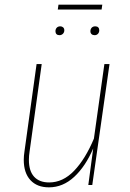

<svg xmlns="http://www.w3.org/2000/svg" viewBox="-20 -794 559 824"><path d="M82 -108Q82 -125 85 -144L137 -519H159L107 -144Q104 -125 104 -108Q104 -60 126.5 -35.5Q149 -11 191 -11Q250 -11 298 -61Q346 -111 383 -199L428 -519H450L376 0H359L380 -157Q347 -80 298.5 -35Q250 10 190 10Q139 10 110.5 -21Q82 -52 82 -108ZM218 -660Q218 -669 223.5 -675Q229 -681 239 -681Q246 -681 251 -676.5Q256 -672 256 -664Q256 -655 250 -649Q244 -643 235 -643Q227 -643 222.5 -647.5Q218 -652 218 -660ZM368 -660Q368 -669 373.5 -675Q379 -681 389 -681Q397 -681 401.5 -676.5Q406 -672 406 -664Q406 -655 400.5 -649Q395 -643 386 -643Q378 -643 373 -647.5Q368 -652 368 -660ZM416 -753H228L231 -774H419Z"/></svg>

Font: Fira Sans Condensed Thin
Style: Italic
Weight: 250
Width: 3
Italic angle: -8°
Designer: Carrois Corporate & Edenspiekermann AG
Foundry: Carrois Corporate GbR & Edenspiekermann AG
Version: Version 4.203